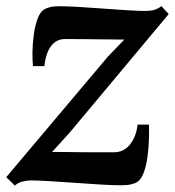

<svg xmlns="http://www.w3.org/2000/svg" viewBox="-28 -582 560 614"><path d="M369.5 -455.5Q356 -455.5 335.2 -455.8Q314.5 -456 291 -456.2Q267.5 -456.5 244.5 -456.8Q221.5 -457 203.2 -457Q185 -457 176 -457Q156.5 -456 143.2 -443.5Q130 -431 123 -411.8Q116 -392.5 114 -370.5H77.5Q75.5 -387 75.8 -413.5Q76 -440 79.8 -468.8Q83.5 -497.5 91.5 -520.2Q99.5 -543 112.5 -551.5Q118 -555 129.5 -558.5Q141 -562 159 -562Q186.5 -562 224.2 -559.8Q262 -557.5 302.5 -554.5Q343 -551.5 379 -549.2Q415 -547 437.5 -547Q453 -547 465.5 -550.5Q478 -554 488 -562.5L511.5 -537L194 -157L138.5 -96Q159 -96 185 -95.8Q211 -95.5 239 -95.2Q267 -95 292.5 -95Q318 -95 336.5 -95Q368 -95 387.8 -120Q407.5 -145 412 -183.5H448.5Q449 -164 448.2 -136.8Q447.5 -109.5 443.8 -81.5Q440 -53.5 432.2 -31.5Q424.5 -9.5 411 0Q405 4 392.2 7.2Q379.5 10.5 360 10.5Q332 10.5 291.8 8Q251.5 5.5 208.8 2.5Q166 -0.5 128.8 -2.8Q91.5 -5 69.5 -5Q57 -5 43.2 -1.2Q29.5 2.5 19.5 11.5L-8 -15.5L317.5 -401.5Z"/></svg>

Font: Merriweather 28pt SemiBold
Style: Italic
Weight: 600
Italic angle: -7.8°
Version: Version 2.101